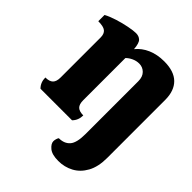

<svg xmlns="http://www.w3.org/2000/svg" viewBox="-208 -662 977 977"><g transform="rotate(45 280.5 -174.0)"><path d="M55 0Q32 -23 32 -58Q61 -58 74 -71Q87 -84 87 -113V-401Q87 -427 72.5 -439Q58 -451 20 -451V-496Q44 -509 79 -520Q114 -531 147.5 -537.5Q181 -544 199 -544Q220 -544 233 -531.5Q246 -519 249 -479Q274 -510 313 -527Q352 -544 402 -544Q473 -544 508.5 -509Q544 -474 544 -408V9Q544 73 521 114.5Q498 156 460.5 176Q423 196 379 196Q333 196 311.5 178Q290 160 290 142Q290 135 292.5 126Q295 117 299 112Q338 112 359 88Q380 64 380 2V-379Q380 -411 362.5 -428.5Q345 -446 320 -446Q300 -446 281.5 -437.5Q263 -429 250 -416V-113Q250 -83 263 -70.5Q276 -58 305 -58Q305 -23 282 0Z"/></g></svg>

Font: Calistoga
Style: Regular
Weight: 400
Designer: Yvonne Schuttler, Eben Sorkin
Foundry: www.sorkintype.com
Version: Version 1.010; ttfautohint (v1.8.4.7-5d5b)